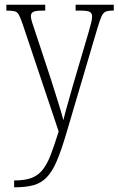

<svg xmlns="http://www.w3.org/2000/svg" viewBox="-20 -556 503 815"><path d="M40 210Q86 210 114.5 199Q143 188 162 163.5Q181 139 196 99.5Q211 60 229 2L76 -454Q67 -480 60.5 -492.5Q54 -505 42.5 -508Q31 -511 9 -511H7V-536H172V-511H163Q131 -511 121 -505.5Q111 -500 111 -487Q111 -478 116.5 -460.5Q122 -443 132 -414L195 -223Q212 -169 227 -121.5Q242 -74 249 -46Q256 -75 266.5 -112Q277 -149 290 -195L356 -419Q362 -440 366.5 -457.5Q371 -475 371 -486Q371 -499 362 -505Q353 -511 320 -511H301V-536H463V-511H459Q439 -511 428.5 -506.5Q418 -502 411 -486.5Q404 -471 394 -438L261 12Q240 83 221 127.5Q202 172 178.5 196.5Q155 221 122.5 230Q90 239 43 239H40Z"/></svg>

Font: Noto Serif Tamil Condensed ExtraLight
Style: Regular
Weight: 200
Width: 3
Designer: Indian Type Foundry, Tom Grace, and the Monotype Design Team
Foundry: Monotype Imaging Inc.
Version: Version 2.004; ttfautohint (v1.8.4.7-5d5b)